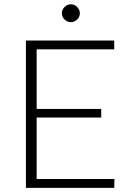

<svg xmlns="http://www.w3.org/2000/svg" viewBox="-20 -902 620 922"><path d="M104.5 0ZM528.5 -707.5V-665H156V-379H466V-337.5H156V-42.5H529.5L528.5 0H104.5V-707.5ZM363.5 -838Q363.5 -829.5 360 -821.8Q356.5 -814 350.5 -808.2Q344.5 -802.5 336.5 -799Q328.5 -795.5 320 -795.5Q311.5 -795.5 303.8 -799Q296 -802.5 290 -808.2Q284 -814 280.5 -821.8Q277 -829.5 277 -838Q277 -847 280.5 -854.8Q284 -862.5 290 -868.5Q296 -874.5 303.8 -878Q311.5 -881.5 320 -881.5Q328.5 -881.5 336.5 -878Q344.5 -874.5 350.5 -868.5Q356.5 -862.5 360 -854.8Q363.5 -847 363.5 -838Z"/></svg>

Font: Lato Light
Style: Regular
Weight: 300
Designer: Lukasz Dziedzic
Foundry: tyPoland Lukasz Dziedzic
Version: Version 2.007; 2014-02-27